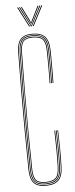

<svg xmlns="http://www.w3.org/2000/svg" viewBox="-63 -982 399 1019"><g transform="rotate(-5 136.5 -472.0)"><path d="M138.2 6Q94 6 74.5 -15.8Q55 -37.5 54.2 -87Q52.8 -187.5 52.2 -292.8Q51.8 -398 52.2 -503.6Q52.8 -609.2 54.2 -711Q55 -761.2 74.4 -782.6Q93.8 -804 137.2 -804Q182.2 -804 203.5 -782.6Q224.8 -761.2 226.2 -711Q226.5 -699 226.8 -676.4Q227 -653.8 227 -626.9Q227 -600 226.9 -575.1Q226.8 -550.2 226.2 -534H222.2Q222.8 -550.8 222.9 -584.6Q223 -618.5 223 -654.1Q223 -689.8 222.2 -711Q220.8 -760.2 200.5 -780.1Q180.2 -800 137.2 -800Q95.2 -800 77.1 -779.5Q59 -759 58.2 -711Q56.8 -611 56.2 -505.2Q55.8 -399.5 56.2 -293.5Q56.8 -187.5 58.2 -87Q59 -39 77.6 -18.5Q96.2 2 138.2 2Q184 2 204.4 -18.5Q224.8 -39 226.2 -87Q227.8 -139.2 227.6 -184.9Q227.5 -230.5 225.2 -282H229.2Q230.8 -229.5 231.2 -184.5Q231.8 -139.5 230.2 -87Q228.8 -37.5 207.5 -15.8Q186.2 6 138.2 6ZM138.2 -2Q97.8 -2 80.4 -21.4Q63 -40.8 62.2 -88Q60.8 -188 60.2 -293.8Q59.8 -399.5 60.2 -505.2Q60.8 -611 62.2 -711Q63 -757.5 79.9 -776.8Q96.8 -796 137.2 -796Q178.2 -796 197.5 -777.8Q216.8 -759.5 218.2 -711Q218.5 -699 218.8 -675.9Q219 -652.8 219 -625.6Q219 -598.5 218.9 -573.8Q218.8 -549 218.2 -534H214.2Q214.8 -556.8 214.9 -588.1Q215 -619.5 214.9 -652.1Q214.8 -684.8 214.2 -711Q213.2 -753.2 196.6 -772.6Q180 -792 137.2 -792Q99 -792 83 -774Q67 -756 66.2 -711Q64.8 -611 64.2 -505.2Q63.8 -399.5 64.2 -293.8Q64.8 -188 66.2 -88Q67 -43 83.1 -24.5Q99.2 -6 138.2 -6Q179.5 -6 198.2 -23.9Q217 -41.8 218.2 -87Q219.2 -122 219.4 -153.2Q219.5 -184.5 218.9 -215.8Q218.2 -247 217.2 -282H221.2Q222.2 -247 222.9 -215.8Q223.5 -184.5 223.4 -153.2Q223.2 -122 222.2 -87Q220.8 -40.5 201.6 -21.2Q182.5 -2 138.2 -2ZM138.2 -10Q100.8 -10 85.9 -27.2Q71 -44.5 70.2 -88Q68.8 -188 68.2 -293.8Q67.8 -399.5 68.2 -505.2Q68.8 -611 70.2 -711Q71 -754.5 85.8 -771.2Q100.5 -788 137.2 -788Q177.8 -788 193.6 -770.1Q209.5 -752.2 210.2 -711Q210.8 -690.5 210.9 -656.5Q211 -622.5 210.9 -588.5Q210.8 -554.5 210.2 -534H206.2Q207 -557.2 207 -591.9Q207 -626.5 206.9 -659.4Q206.8 -692.2 206.2 -710Q205.2 -751 190.6 -767.5Q176 -784 137.2 -784Q102 -784 88.5 -768.5Q75 -753 74.2 -711Q72.2 -611 71.6 -505.2Q71 -399.5 71.6 -293.8Q72.2 -188 74.2 -88Q75 -46 89 -30Q103 -14 138.2 -14Q175 -14 192 -29.1Q209 -44.2 210.2 -88Q211.8 -139.8 211.2 -184.6Q210.8 -229.5 209.2 -282H213.2Q214.5 -239.8 215.2 -191Q216 -142.2 214.2 -87Q213 -42.5 195.1 -26.2Q177.2 -10 138.2 -10ZM69.2 -949.8H74.2L129.2 -844H124.2ZM79.2 -949.8H84.2L131.2 -857.8L135.2 -849.5H137.2L141.2 -857.8L188.2 -949.8H193.2L138.2 -844H134.2ZM89.2 -949.8H94.2L131.8 -873.8L135.2 -864H137.2L140.8 -873.8L178.2 -949.8H183.2L143.2 -869.2L138.2 -858.2H134.2L129.2 -869.2ZM198.2 -949.8H203.2L148.2 -844H143.2Z"/></g></svg>

Font: Big Shoulders Inline Thin
Style: Regular
Weight: 100
Designer: Patric King
Foundry: XO Type Co
Version: Version 2.002